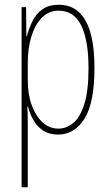

<svg xmlns="http://www.w3.org/2000/svg" viewBox="-20 -557 463 809"><path d="M228 -537Q302 -537 340 -471Q378 -405 378 -270Q378 -124 336 -57Q294 10 225 10Q186 10 160 -8Q134 -26 119.5 -53Q105 -80 98 -107H95Q96 -98 96.5 -79.5Q97 -61 97 -37V232H71V-527H90L91 -404H93Q102 -438 117 -468.5Q132 -499 159 -518Q186 -537 228 -537ZM227 -512Q186 -512 157 -483Q128 -454 112.5 -404Q97 -354 97 -292V-219Q97 -159 114 -113Q131 -67 160 -41Q189 -15 226 -15Q260 -15 289 -39Q318 -63 335.5 -119Q353 -175 353 -270Q353 -386 322.5 -449Q292 -512 227 -512Z"/></svg>

Font: Noto Sans Thai Looped ExtraCondensed Thin
Style: Regular
Weight: 100
Width: 2
Designer: Sasikarn Vongin, Ben Mitchell
Foundry: The Fontpad Ltd
Version: Version 1.001; ttfautohint (v1.8.4.7-5d5b)